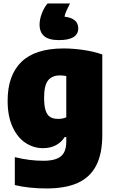

<svg xmlns="http://www.w3.org/2000/svg" viewBox="-20 -832 640 1082"><path d="M63.5 211V53.5Q145 74 224.5 74Q292.5 74 323 49Q353.5 24 353.5 -34V-59.5H344.5Q325 -29 293.8 -13Q262.5 3 222 3Q169.5 3 124 -26.8Q78.5 -56.5 50.8 -116.8Q23 -177 23 -264.5Q23 -407 100.2 -482.8Q177.5 -558.5 337 -559Q393 -559 451.8 -550.2Q510.5 -541.5 556.5 -525V-71.5Q556.5 34 522.2 100.5Q488 167 418.8 198.5Q349.5 230 242.5 230Q143.5 230 63.5 211ZM353.5 -171V-403.5Q335 -407 318.5 -407Q273 -407 250.8 -378.8Q228.5 -350.5 228.5 -282Q228.5 -235 237.2 -209Q246 -183 263 -172.5Q280 -162 308 -162Q334 -162 353.5 -171ZM421 -672.5Q421 -606 312 -606Q255.5 -606 229.2 -628.2Q203 -650.5 203 -693.5Q203 -723 215.8 -756.2Q228.5 -789.5 248 -812.5H374.5Q361.5 -787.5 354 -770.5Q346.5 -753.5 343.5 -738Q421 -729 421 -672.5Z"/></svg>

Font: Encode Sans Semi Condensed Black
Style: Regular
Weight: 900
Width: 4
Designer: Multiple Designers
Foundry: Impallari Type
Version: Version 2.000